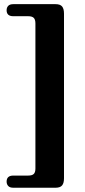

<svg xmlns="http://www.w3.org/2000/svg" viewBox="-20 -756 397 900"><path d="M146 34V-646Q146 -664.5 138.2 -672.2Q130.5 -680 112 -680H42.5Q11 -680 11 -708Q11 -720.5 18.5 -728.5Q26 -736.5 42.5 -736.5H240.5Q262 -736.5 271 -725.8Q280 -715 280 -692V79.5Q280 102.5 271 113.2Q262 124 240.5 124H42.5Q26 124 18.5 115.8Q11 107.5 11 95.5Q11 67 42.5 67H112Q130.5 67 138.2 59.5Q146 52 146 34Z"/></svg>

Font: Fraunces 72pt Soft
Style: Bold
Weight: 700
Version: Version 1.000;[b76b70a41]